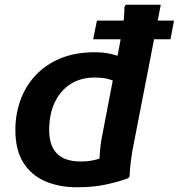

<svg xmlns="http://www.w3.org/2000/svg" viewBox="-20 -780 756 812"><path d="M716 -693 701 -614H374L390 -693ZM476 -431Q462 -439 439 -445.5Q416 -452 379 -452Q322 -452 279 -425Q236 -398 212 -348Q188 -298 188 -230Q188 -164 221 -130.5Q254 -97 322 -97Q355 -97 382.5 -104Q410 -111 429 -121L401 -78Q400 -102 402 -131Q404 -160 409 -190L486 -591Q490 -611 495 -640.5Q500 -670 503.5 -699.5Q507 -729 506 -750L512 -760H660L546 -174Q539 -141 534 -103Q529 -65 528 -34L522 -26Q474 -9 422.5 1.5Q371 12 306 12Q230 12 171 -13.5Q112 -39 78.5 -92.5Q45 -146 45 -230Q45 -297 66.5 -356.5Q88 -416 130.5 -461.5Q173 -507 235.5 -533Q298 -559 380 -559Q420 -559 451 -551.5Q482 -544 500 -535Z"/></svg>

Font: Kufam SemiBold
Style: Italic
Weight: 600
Italic angle: -11°
Designer: Artur Schmal
Foundry: Original Type
Version: Version 1.301; ttfautohint (v1.8.3)